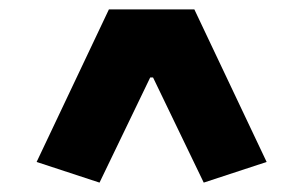

<svg xmlns="http://www.w3.org/2000/svg" viewBox="-20 -607 640 409"><path d="M548 -262 414 -218 306 -442H300L192 -218L58 -262L212 -587H394Z"/></svg>

Font: Changa One
Style: Regular
Weight: 400
Designer: Eduardo Rodriguez Tunni
Foundry: Eduardo Rodriguez Tunni
Version: Version 1.003